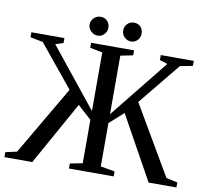

<svg xmlns="http://www.w3.org/2000/svg" viewBox="-85 -890 1067 985"><g transform="rotate(10 448.0 -397.5)"><path d="M401 -265 329 -330 145 0H0V-26L59 -39L269 -398L91 -616L25 -629V-655H197V-629L156 -616L401 -311V-616L336 -629V-655H560V-629L495 -616V-311L740 -616L699 -629V-655H871V-629L805 -616L627 -398L837 -39L896 -26V0H751L568 -330L495 -265V-39L569 -26V0H336V-26L401 -39ZM583 -746Q583 -726 569.5 -711.5Q556 -697 536 -697Q516 -697 501.5 -711.5Q487 -726 487 -746Q487 -767 501 -781Q515 -795 536 -795Q557 -795 570 -781Q583 -767 583 -746ZM362 -795Q383 -795 396.5 -781Q410 -767 410 -746Q410 -726 396 -711.5Q382 -697 362 -697Q342 -697 327 -712Q312 -727 312 -746Q312 -766 327 -780.5Q342 -795 362 -795Z"/></g></svg>

Font: Libra Serif Modern
Style: Regular
Weight: 400
Designer: Stefan Peev, Context Ltd
Foundry: Stefan Peev, Context Ltd
Version: Version 1.000